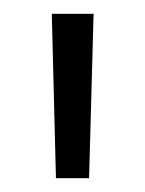

<svg xmlns="http://www.w3.org/2000/svg" viewBox="-20 -683 210 278"><path d="M115.5 -663 109 -425H61L55 -663Z"/></svg>

Font: Anek Devanagari Medium Light
Style: Regular
Weight: 300
Version: Version 1.003